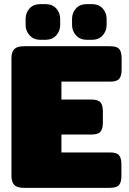

<svg xmlns="http://www.w3.org/2000/svg" viewBox="-20 -902 619 922"><path d="M103 -782V-811Q103 -841 122 -861.5Q141 -882 171 -882H201Q231 -882 250 -861.5Q269 -841 269 -811V-782Q269 -753 250 -732Q231 -711 201 -711H171Q142 -711 122.5 -732Q103 -753 103 -782ZM326 -782V-811Q326 -841 345 -861.5Q364 -882 394 -882H424Q454 -882 473 -861.5Q492 -841 492 -811V-782Q492 -753 473 -732Q454 -711 424 -711H394Q365 -711 345.5 -732Q326 -753 326 -782ZM35 -57V-623Q35 -652 48.5 -666Q62 -680 95 -680H509Q541 -680 552.5 -666.5Q564 -653 564 -623V-567Q564 -537 552.5 -523.5Q541 -510 509 -510H275V-424H419Q451 -424 462.5 -410.5Q474 -397 474 -367V-313Q474 -283 462.5 -269.5Q451 -256 419 -256H275V-170H508Q540 -170 551.5 -156.5Q563 -143 563 -113V-57Q563 -27 551.5 -13.5Q540 0 508 0H95Q62 0 48.5 -14Q35 -28 35 -57Z"/></svg>

Font: Mitr
Style: Bold
Weight: 700
Designer: Thanarat Vachiruckul
Foundry: Cadson Demak
Version: Version 1.003